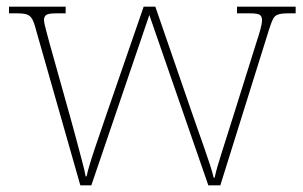

<svg xmlns="http://www.w3.org/2000/svg" viewBox="-20 -556 910 576"><path d="M89 -463Q83 -487 77 -498Q71 -509 61 -512.5Q51 -516 30 -516H7V-536H177V-516H150Q125 -516 118.5 -511Q112 -506 112 -496Q112 -488 118.5 -464Q125 -440 129 -425L192 -200Q199 -176 208 -141.5Q217 -107 225.5 -75.5Q234 -44 237 -27H240Q243 -44 253.5 -77Q264 -110 276.5 -146Q289 -182 297 -206L411 -536H446L554 -223Q560 -205 570 -177Q580 -149 590.5 -119Q601 -89 609.5 -63Q618 -37 621 -23H624Q629 -48 644.5 -96Q660 -144 679 -205L749 -428Q756 -449 761 -467Q766 -485 766 -496Q766 -506 760 -511Q754 -516 728 -516H691V-536H867V-516H845Q825 -516 814.5 -512.5Q804 -509 799 -499Q794 -489 787 -467L641 0H605L428 -511L254 0H221Z"/></svg>

Font: Noto Serif Khmer Thin
Style: Regular
Weight: 250
Version: Version 2.003